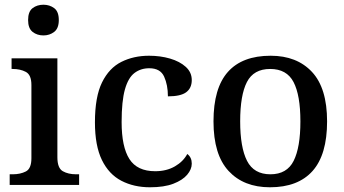

<svg xmlns="http://www.w3.org/2000/svg" viewBox="-20 -783 1458 813"><path d="M164 -633Q137 -633 118 -648Q99 -663 99 -698Q99 -734 118 -748.5Q137 -763 164 -763Q190 -763 209.5 -748.5Q229 -734 229 -698Q229 -663 209.5 -648Q190 -633 164 -633ZM21 0V-45H34Q66 -45 89.5 -57Q113 -69 113 -113V-423Q113 -466 89.5 -478.5Q66 -491 34 -491H29V-536H223V-117Q223 -71 246 -58Q269 -45 302 -45H315V0Z M615 10Q547 10 494 -17.5Q441 -45 411.5 -105.5Q382 -166 382 -265Q382 -373 412 -434Q442 -495 494 -521Q546 -547 611 -547Q659 -547 700 -535Q741 -523 766.5 -500Q792 -477 792 -444Q792 -410 768.5 -392.5Q745 -375 691 -375Q691 -423 675 -458.5Q659 -494 612 -494Q576 -494 549.5 -474Q523 -454 509 -404.5Q495 -355 495 -266Q495 -161 528 -109.5Q561 -58 637 -58Q685 -58 720.5 -78.5Q756 -99 773 -131Q792 -117 792 -90Q792 -66 772.5 -43Q753 -20 714 -5Q675 10 615 10Z M1123 10Q1012 10 948 -59Q884 -128 884 -269Q884 -410 945 -478.5Q1006 -547 1126 -547Q1237 -547 1301 -478.5Q1365 -410 1365 -269Q1365 -128 1303.5 -59Q1242 10 1123 10ZM1125 -45Q1195 -45 1223.5 -102Q1252 -159 1252 -269Q1252 -380 1223 -435.5Q1194 -491 1124 -491Q1054 -491 1025.5 -435.5Q997 -380 997 -269Q997 -159 1026 -102Q1055 -45 1125 -45Z"/></svg>

Font: Noto Serif Sinhala Medium
Style: Regular
Weight: 500
Designer: Jelle Bosma - Monotype Design Team
Foundry: Monotype Imaging Inc.
Version: Version 2.007; ttfautohint (v1.8.4.7-5d5b)